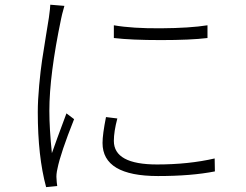

<svg xmlns="http://www.w3.org/2000/svg" viewBox="-20 -767 1040 811"><path d="M460.9 -606.4V-660.2Q539.1 -646.5 660.6 -647.5Q782.2 -648.4 856.4 -660.2V-606.4Q784.2 -597.7 659.7 -597.7Q535.2 -597.7 460.9 -606.4ZM427.7 -272.5 475.6 -266.6Q460.9 -210.9 460.9 -171.9Q460.9 -72.3 643.6 -72.3Q776.4 -72.3 886.7 -97.7L887.7 -43Q788.1 -23.4 647.5 -23.4Q413.1 -23.4 413.1 -163.1Q413.1 -199.2 427.7 -272.5ZM192.4 -747.1 252 -742.2Q240.2 -700.2 238.3 -688.5Q188.5 -450.2 188.5 -298.8Q188.5 -222.7 199.2 -120.1Q216.8 -170.9 260.7 -288.1L293 -263.7Q235.4 -119.1 222.7 -54.7Q216.8 -29.3 218.8 -11.7Q218.8 -8.8 219.7 2.4Q220.7 13.7 221.7 18.6L174.8 23.4Q139.6 -106.4 139.6 -293Q139.6 -342.8 145.5 -406.7Q151.4 -470.7 157.7 -512.2Q164.1 -553.7 174.3 -617.2Q184.6 -680.7 186.5 -692.4Q192.4 -735.4 192.4 -747.1Z"/></svg>

Font: Gen Shin Gothic Light
Style: Regular
Weight: 200
Designer: [Source Han Sans]
Ryoko NISHIZUKA  (kana & ideographs); Paul D. Hunt (Latin, Greek & Cyrillic); Wenlong ZHANG  (bopomofo
Version: Version 1.002.20150607